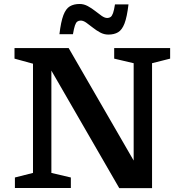

<svg xmlns="http://www.w3.org/2000/svg" viewBox="-20 -946 920 966"><path d="M146 -76V-625.5L53 -651V-704H325.5L685 -82L652.5 -51.5V-628L554.5 -651V-704H836V-651L745 -628V0.5H580L209.5 -641L238.5 -646V-76L336.5 -53V0H55V-53ZM626.5 -924Q619 -860.5 606.5 -828Q594 -795.5 574.2 -783.8Q554.5 -772 525 -772Q503.5 -772 484 -782.5Q464.5 -793 447 -807Q429.5 -821 414.2 -831.8Q399 -842.5 386 -842.5Q376 -842.5 369 -837.5Q362 -832.5 357 -817.8Q352 -803 347 -774H279Q286.5 -837 299 -869.8Q311.5 -902.5 331.5 -914.2Q351.5 -926 380.5 -926Q402 -926 421.8 -915.2Q441.5 -904.5 458.8 -890.8Q476 -877 491.5 -866.2Q507 -855.5 519.5 -855.5Q529.5 -855.5 536.5 -860.5Q543.5 -865.5 548.8 -880.2Q554 -895 558.5 -924Z"/></svg>

Font: Newsreader 7pt Medium
Style: Regular
Weight: 500
Designer: Hugues Gentile
Foundry: Production Type
Version: Version 1.003